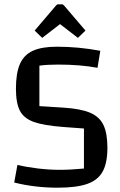

<svg xmlns="http://www.w3.org/2000/svg" viewBox="-20 -857 559 892"><path d="M46 0ZM257 -68Q308 -68 370 -74V-260L275 -267Q183 -274 137 -290.5Q91 -307 72.5 -342.5Q54 -378 54 -445Q54 -517 72.5 -559.5Q91 -602 132.5 -621Q174 -640 244 -640Q345 -640 446 -621L433 -542Q353 -557 250 -557Q199 -557 163 -552V-364L274 -357Q354 -352 398 -333.5Q442 -315 460.5 -276.5Q479 -238 479 -170Q479 -100 457 -60Q435 -20 385 -2.5Q335 15 248 15Q142 15 46 -9L61 -91Q101 -81 154.5 -74.5Q208 -68 257 -68ZM141 -715 240 -831Q245 -837 250 -837H268Q273 -837 278 -831L377 -715L342 -681L259 -745L176 -681Z"/></svg>

Font: Changa
Style: Regular
Weight: 400
Designer: Eduardo Rodriguez Tunni
Foundry: Eduardo Rodriguez Tunni
Version: Version 2.002; ttfautohint (v1.5.10-5e6f)